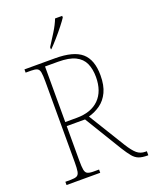

<svg xmlns="http://www.w3.org/2000/svg" viewBox="-168 -1023 887 1114"><g transform="rotate(-20 275.0 -465.5)"><path d="M45 0V-20H79Q104 -20 116 -26Q128 -32 131.5 -51Q135 -70 135 -108V-606Q135 -645 131.5 -663.5Q128 -682 116 -688Q104 -694 79 -694H45V-714H234Q348 -714 398 -670.5Q448 -627 448 -531Q448 -469 428.5 -428Q409 -387 376 -363.5Q343 -340 303 -329L440 -106Q468 -61 489.5 -43Q511 -25 541 -25H550V0H547Q512 0 491.5 -8Q471 -16 454.5 -36Q438 -56 416 -91L276 -321H163V-108Q163 -70 166.5 -51Q170 -32 182 -26Q194 -20 219 -20H253V0ZM233 -346Q323 -346 371.5 -394.5Q420 -443 420 -531Q420 -580 404 -615.5Q388 -651 349.5 -670Q311 -689 243 -689H163V-346ZM229 -784Q251 -818 275.5 -857.5Q300 -897 313 -931H357V-921Q346 -904 324 -876Q302 -848 277 -819.5Q252 -791 232 -771H229Z"/></g></svg>

Font: Noto Serif Lao SemiCondensed Thin
Style: Regular
Weight: 100
Width: 4
Designer: Monotype Design Team
Foundry: Monotype Imaging Inc.
Version: Version 2.003; ttfautohint (v1.8.4.7-5d5b)